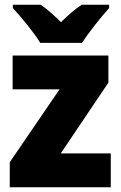

<svg xmlns="http://www.w3.org/2000/svg" viewBox="-20 -786 507 806"><path d="M149 -606H324C352 -649 406 -717 438 -752V-766H323C294 -747 268 -724 236 -693C204 -724 180 -746 151 -766H34V-752C67 -717 124 -648 149 -606ZM445 0V-142H235L435 -439V-553H33V-411H230L21 -105V0Z"/></svg>

Font: Noto Sans Arabic SemCond Blk
Style: Regular
Weight: 900
Width: 4
Designer: Monotype Design Team, Nadine Chahine, Nizar Qandah and Khaled Hosny
Foundry: Monotype Imaging Inc.
Version: Version 2.012